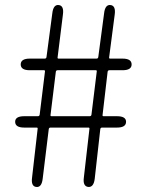

<svg xmlns="http://www.w3.org/2000/svg" viewBox="-20 -740 575 760"><path d="M123 0Q102 -3 107 -38L129 -230Q130 -235 125 -235H76Q40 -235 40 -258Q40 -280 76 -280H130Q136 -280 137 -286L158 -457Q159 -462 154 -462H98Q62 -462 62 -485Q62 -508 98 -508H157Q163 -508 164 -514L187 -687Q191 -723 213 -720Q234 -717 229 -682L208 -513Q207 -508 212 -508H362Q368 -508 369 -514L392 -687Q396 -723 418 -720Q439 -717 434 -682L412 -513Q411 -508 416 -508H465Q501 -508 501 -485Q501 -462 465 -462H413Q407 -462 406 -456L386 -285Q385 -280 390 -280H443Q479 -280 479 -258Q479 -235 443 -235H384Q378 -235 377 -229L355 -33Q351 2 329 0Q307 -3 312 -38L334 -230Q335 -235 330 -235H180Q174 -235 173 -229L149 -33Q145 3 123 0ZM180 -285Q179 -280 184 -280H335Q341 -280 342 -286L363 -457Q364 -462 359 -462H208Q202 -462 201 -456Z"/></svg>

Font: Resource Han Rounded JP Light
Style: Regular
Weight: 300
Designer: Cyano Hao (round all glyphs); Ryoko NISHIZUKA 西塚涼子 (kana, bopomofo & ideographs); Paul D. Hunt (Latin, Greek & Cyrillic)
Foundry: Cyano Hao
Version: 0.990